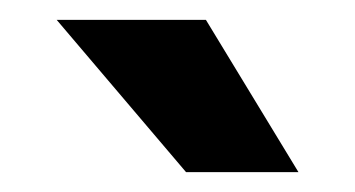

<svg xmlns="http://www.w3.org/2000/svg" viewBox="-20 -720 357 193"><path d="M37 -700H187L280 -547H167Z"/></svg>

Font: Epunda Sans
Style: Bold
Weight: 700
Designer: Simon Atzbach
Foundry: typofactur
Version: Version 2.204; ttfautohint (v1.8.4.7-5d5b)